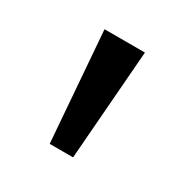

<svg xmlns="http://www.w3.org/2000/svg" viewBox="-77 -780 378 391"><g transform="rotate(30 112.5 -585.0)"><path d="M65 -714H160L140 -456H85Z"/></g></svg>

Font: Noto Sans Adlam New
Style: Regular
Weight: 400
Designer: Mark Jamra, Neil Patel
Foundry: JamraPatel LLC
Version: Version 3.000